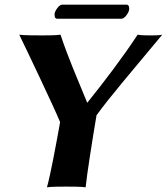

<svg xmlns="http://www.w3.org/2000/svg" viewBox="-20 -796 712 819"><path d="M498.1 -716C512.1 -716 528.5 -741 530.8 -754C532.2 -762 530.7 -776 520.7 -776H244.7C231.7 -776 215.3 -751 213.2 -739C211.6 -730 213.1 -716 224.1 -716ZM391.7 -304.2C447 -380.9 530.5 -477.5 672.1 -648C658.6 -645 636.6 -645 624.6 -645C611.6 -645 578.6 -645 567.1 -648C502.5 -549.7 422.6 -445.1 352.1 -357.5C310.6 -458.8 271.3 -548.3 238.1 -648C220.6 -645 176.6 -645 159.6 -645C142.6 -645 78.6 -645 62.1 -648C91.5 -588 209.7 -340.2 236.4 -275.1C218.9 -177.5 195.8 -52.5 180.3 3C196.9 0 247.9 0 262.9 0C277.9 0 329.9 0 345.3 3C350 -48 374.9 -205.1 391.7 -304.2Z"/></svg>

Font: Linux Biolinum O 
Style: Bold Italic
Weight: 700
Designer: Philipp H. Poll
Foundry: Philipp H. Poll
Version: Version 1.3.2